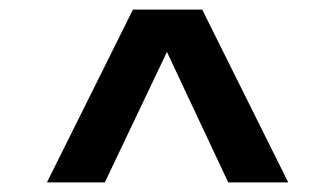

<svg xmlns="http://www.w3.org/2000/svg" viewBox="-20 -735 700 401"><path d="M287.1 -715H402.3L582 -354H456.7ZM257.7 -715H370.8L198.9 -354H78Z"/></svg>

Font: Wix Madefor Display
Style: Regular
Weight: 400
Designer: Dalton Maag Ltd
Foundry: Dalton Maag Ltd
Version: Version 3.100